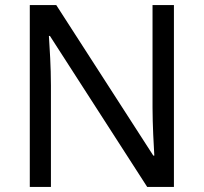

<svg xmlns="http://www.w3.org/2000/svg" viewBox="-20 -734 800 754"><path d="M663 0V-714H579V-311C579 -246 584 -155 586 -123H582L201 -714H97V0H180V-399C180 -472 175 -546 172 -593H176L558 0Z"/></svg>

Font: Noto Sans Hebrew Droid
Style: Bold
Weight: 700
Designer: Monotype Design Team
Foundry: Monotype Imaging Inc.
Version: Version 1.100